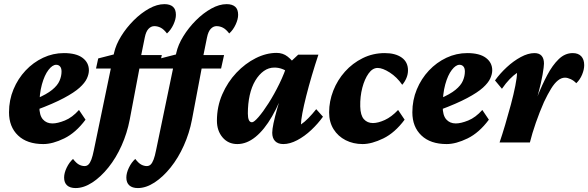

<svg xmlns="http://www.w3.org/2000/svg" viewBox="-20 -702 2898 946"><path d="M193.4 7.8Q113.3 7.8 68.8 -34.7Q24.4 -77.1 24.4 -148.4Q24.4 -209 46.4 -261.7Q68.4 -314.5 106 -354.5Q143.6 -394.5 192.4 -417.5Q241.2 -440.4 294.9 -440.4Q355.5 -440.4 386.7 -417Q418 -393.6 418 -355.5Q418 -336.9 408.2 -315.4Q398.4 -293.9 372.1 -270Q345.7 -246.1 294.4 -218.8Q243.2 -191.4 159.2 -160.2V-215.8Q210 -237.3 236.8 -259.3Q263.7 -281.2 273.4 -304.2Q283.2 -327.1 283.2 -349.6Q283.2 -366.2 275.9 -374.5Q268.6 -382.8 256.8 -382.8Q238.3 -382.8 218.8 -357.4Q199.2 -332 186.5 -286.1Q173.8 -240.2 173.8 -177.7Q173.8 -133.8 191.4 -113.8Q209 -93.8 238.3 -93.8Q263.7 -93.8 299.8 -108.4Q335.9 -123 369.1 -160.2L401.4 -112.3Q353.5 -47.9 296.4 -20Q239.3 7.8 193.4 7.8Z M453.1 -364.3 463.9 -414.1 543.9 -434.6 674.8 -430.7H777.3L762.7 -364.3ZM790 -681.6Q817.4 -681.6 832 -668.9Q846.7 -656.2 846.7 -628.9Q846.7 -607.4 834.5 -581.1Q822.3 -554.7 802.7 -537.1Q787.1 -557.6 772 -565.4Q756.8 -573.2 740.2 -573.2Q724.6 -573.2 711.9 -560.1Q699.2 -546.9 693.4 -517.6L675.8 -430.7L670.9 -385.7L619.1 -112.3Q606.4 -45.9 579.1 15.1Q551.8 76.2 514.2 123Q476.6 169.9 434.6 197.3Q392.6 224.6 352.5 224.6Q325.2 224.6 310.5 211.4Q295.9 198.2 295.9 172.9Q295.9 150.4 308.6 124Q321.3 97.7 339.8 81.1Q355.5 101.6 369.1 108.9Q382.8 116.2 396.5 116.2Q408.2 116.2 416 108.4Q423.8 100.6 430.2 84Q436.5 67.4 442.4 38.1L542 -441.4Q550.8 -481.4 576.7 -523.4Q602.5 -565.4 638.7 -601.6Q674.8 -637.7 714.4 -659.7Q753.9 -681.6 790 -681.6Z M759.8 -364.3 770.5 -414.1 850.6 -434.6 981.4 -430.7H1084L1069.3 -364.3ZM1096.7 -681.6Q1124 -681.6 1138.7 -668.9Q1153.3 -656.2 1153.3 -628.9Q1153.3 -607.4 1141.1 -581.1Q1128.9 -554.7 1109.4 -537.1Q1093.8 -557.6 1078.6 -565.4Q1063.5 -573.2 1046.9 -573.2Q1031.2 -573.2 1018.6 -560.1Q1005.9 -546.9 1000 -517.6L982.4 -430.7L977.5 -385.7L925.8 -112.3Q913.1 -45.9 885.7 15.1Q858.4 76.2 820.8 123Q783.2 169.9 741.2 197.3Q699.2 224.6 659.2 224.6Q631.8 224.6 617.2 211.4Q602.5 198.2 602.5 172.9Q602.5 150.4 615.2 124Q627.9 97.7 646.5 81.1Q662.1 101.6 675.8 108.9Q689.5 116.2 703.1 116.2Q714.8 116.2 722.7 108.4Q730.5 100.6 736.8 84Q743.2 67.4 749 38.1L848.6 -441.4Q857.4 -481.4 883.3 -523.4Q909.2 -565.4 945.3 -601.6Q981.4 -637.7 1021 -659.7Q1060.5 -681.6 1096.7 -681.6Z M1149.4 7.8Q1104.5 7.8 1076.7 -24.9Q1048.8 -57.6 1048.8 -107.4Q1048.8 -176.8 1075.2 -237.3Q1101.6 -297.9 1145 -343.8Q1188.5 -389.6 1240.2 -415.5Q1292 -441.4 1342.8 -441.4Q1374 -441.4 1397 -423.3Q1419.9 -405.3 1443.4 -373L1403.3 -342.8Q1388.7 -355.5 1370.1 -362.3Q1351.6 -369.1 1332 -369.1Q1303.7 -369.1 1279.8 -352.1Q1255.9 -335 1237.8 -304.7Q1219.7 -274.4 1210.4 -232.9Q1201.2 -191.4 1201.2 -142.6Q1201.2 -122.1 1206.1 -110.8Q1210.9 -99.6 1221.7 -99.6Q1231.4 -99.6 1253.9 -125.5Q1276.4 -151.4 1303.7 -194.3Q1331.1 -237.3 1356.4 -289.1Q1381.8 -340.8 1397.5 -392.6L1416 -401.4L1449.2 -432.6H1548.8Q1532.2 -382.8 1516.6 -330.1Q1501 -277.3 1488.8 -229Q1476.6 -180.7 1469.7 -144Q1462.9 -107.4 1462.9 -88.9Q1480.5 -100.6 1499.5 -120.1Q1518.6 -139.6 1538.1 -164.1L1571.3 -127Q1546.9 -92.8 1513.7 -61.5Q1480.5 -30.3 1444.3 -11.2Q1408.2 7.8 1376 7.8Q1349.6 7.8 1335.4 -6.8Q1321.3 -21.5 1321.3 -47.9Q1321.3 -64.5 1327.6 -94.7Q1334 -125 1347.2 -171.9Q1360.4 -218.8 1381.8 -284.2H1388.7Q1358.4 -194.3 1320.3 -128.4Q1282.2 -62.5 1238.8 -27.3Q1195.3 7.8 1149.4 7.8Z M1840.8 -367.2Q1815.4 -367.2 1795.9 -339.8Q1776.4 -312.5 1765.1 -269.5Q1753.9 -226.6 1754.9 -177.7Q1755.9 -133.8 1772.9 -114.7Q1790 -95.7 1817.4 -95.7Q1842.8 -95.7 1876 -110.8Q1909.2 -126 1941.4 -160.2L1973.6 -112.3Q1925.8 -47.9 1868.7 -20Q1811.5 7.8 1766.6 7.8Q1720.7 7.8 1683.1 -11.2Q1645.5 -30.3 1623.5 -65.4Q1601.6 -100.6 1601.6 -148.4Q1601.6 -203.1 1622.1 -255.4Q1642.6 -307.6 1679.7 -349.1Q1716.8 -390.6 1767.1 -415.5Q1817.4 -440.4 1876 -440.4Q1927.7 -440.4 1959 -418.5Q1990.2 -396.5 1990.2 -355.5Q1990.2 -335.9 1982.4 -317.4Q1974.6 -298.8 1961.9 -284.2Q1935.5 -322.3 1900.4 -344.7Q1865.2 -367.2 1840.8 -367.2Z M2180.7 7.8Q2100.6 7.8 2056.2 -34.7Q2011.7 -77.1 2011.7 -148.4Q2011.7 -209 2033.7 -261.7Q2055.7 -314.5 2093.3 -354.5Q2130.9 -394.5 2179.7 -417.5Q2228.5 -440.4 2282.2 -440.4Q2342.8 -440.4 2374 -417Q2405.3 -393.6 2405.3 -355.5Q2405.3 -336.9 2395.5 -315.4Q2385.7 -293.9 2359.4 -270Q2333 -246.1 2281.7 -218.8Q2230.5 -191.4 2146.5 -160.2V-215.8Q2197.3 -237.3 2224.1 -259.3Q2251 -281.2 2260.7 -304.2Q2270.5 -327.1 2270.5 -349.6Q2270.5 -366.2 2263.2 -374.5Q2255.9 -382.8 2244.1 -382.8Q2225.6 -382.8 2206.1 -357.4Q2186.5 -332 2173.8 -286.1Q2161.1 -240.2 2161.1 -177.7Q2161.1 -133.8 2178.7 -113.8Q2196.3 -93.8 2225.6 -93.8Q2251 -93.8 2287.1 -108.4Q2323.2 -123 2356.4 -160.2L2388.7 -112.3Q2340.8 -47.9 2283.7 -20Q2226.6 7.8 2180.7 7.8Z M2763.7 -319.3Q2746.1 -319.3 2729 -305.7Q2711.9 -292 2695.3 -265.1Q2678.7 -238.3 2660.2 -199.2Q2638.7 -150.4 2620.1 -97.2Q2601.6 -43.9 2590.8 0H2441.4Q2454.1 -37.1 2468.8 -86.4Q2483.4 -135.7 2497.1 -186.5Q2510.7 -237.3 2519 -279.3Q2527.3 -321.3 2527.3 -342.8Q2509.8 -331.1 2491.2 -312Q2472.7 -293 2453.1 -264.6L2418.9 -305.7Q2443.4 -339.8 2476.6 -370.6Q2509.8 -401.4 2545.9 -420.9Q2582 -440.4 2613.3 -440.4Q2636.7 -440.4 2648.4 -427.2Q2660.2 -414.1 2660.2 -388.7Q2660.2 -374 2653.3 -334Q2646.5 -293.9 2630.9 -236.3Q2615.2 -178.7 2586.9 -109.4H2583Q2604.5 -167 2627.4 -225.1Q2650.4 -283.2 2676.3 -332Q2702.1 -380.9 2732.9 -410.6Q2763.7 -440.4 2801.8 -440.4Q2829.1 -440.4 2843.8 -424.8Q2858.4 -409.2 2858.4 -380.9Q2858.4 -359.4 2848.1 -334.5Q2837.9 -309.6 2819.3 -292Q2807.6 -304.7 2792 -312Q2776.4 -319.3 2763.7 -319.3Z"/></svg>

Font: Crimson Pro ExtraBold
Style: Italic
Weight: 800
Italic angle: -12°
Designer: Jacques Le Bailly
Foundry: Baron von Fonthausen
Version: Version 1.003